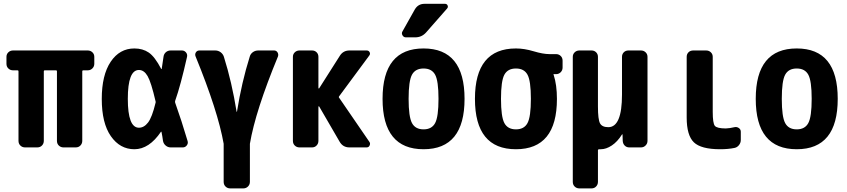

<svg xmlns="http://www.w3.org/2000/svg" viewBox="-20 -790 4540 1029"><path d="M450.2 -519.5Q464.8 -519.5 475.1 -509.8Q485.4 -500 485.4 -485.4V-448.2Q485.4 -433.6 475.1 -423.3Q464.8 -413.1 450.2 -413.1H425.8Q420.9 -413.1 420.9 -408.2V-35.2Q420.9 -20.5 411.1 -10.3Q401.4 0 385.7 0H320.3Q305.7 0 295.4 -9.8Q285.2 -19.5 285.2 -35.2V-408.2Q285.2 -413.1 280.3 -413.1H219.7Q214.8 -413.1 214.8 -408.2V-35.2Q214.8 -20.5 205.1 -10.3Q195.3 0 179.7 0H114.3Q99.6 0 89.4 -9.8Q79.1 -19.5 79.1 -35.2V-408.2Q79.1 -413.1 74.2 -413.1H49.8Q35.2 -413.1 24.9 -422.9Q14.6 -432.6 14.6 -448.2V-485.4Q14.6 -500 24.9 -509.8Q35.2 -519.5 49.8 -519.5Z M813.5 -238.3Q815.4 -243.2 813.5 -248Q790 -349.6 771 -382.3Q752 -415 724.6 -415Q665 -415 665 -260.3Q665 -105.5 724.6 -105.5Q752 -105.5 773.4 -133.3Q794.9 -161.1 813.5 -238.3ZM918.9 -239.3Q953.1 -143.6 985.4 -34.2Q989.3 -21.5 981 -10.7Q972.7 0 960 0H894.5Q879.9 0 868.2 -9.8Q856.4 -19.5 853.5 -35.2Q852.5 -42 850.1 -58.1Q847.7 -74.2 845.7 -82Q845.7 -83 844.7 -84Q843.8 -85 842.8 -84Q779.3 9.8 700.2 9.8Q623 9.8 574.2 -60.1Q525.4 -129.9 525.4 -259.8Q525.4 -387.7 573.2 -459Q621.1 -530.3 700.2 -530.3Q745.1 -530.3 777.3 -508.3Q809.6 -486.3 843.8 -420.9Q844.7 -419.9 845.7 -419.9Q846.7 -419.9 846.7 -420.9Q850.6 -448.2 856.4 -486.3Q858.4 -501 869.1 -510.3Q879.9 -519.5 894.5 -519.5H955.1Q967.8 -519.5 976.6 -509.3Q985.4 -499 982.4 -485.4Q948.2 -333 918.9 -250Q917 -244.1 918.9 -239.3Z M1449.2 -519.5Q1460.9 -519.5 1467.3 -509.3Q1473.6 -499 1469.7 -487.3Q1348.6 -194.3 1319.3 -19.5V184.6Q1319.3 199.2 1309.1 209.5Q1298.8 219.7 1284.2 219.7H1213.9Q1199.2 219.7 1189 210Q1178.7 200.2 1178.7 184.6V-19.5Q1148.4 -193.4 1028.3 -487.3Q1023.4 -499 1029.8 -509.3Q1036.1 -519.5 1048.8 -519.5H1133.8Q1149.4 -519.5 1162.1 -510.3Q1174.8 -501 1179.7 -486.3Q1222.7 -349.6 1248 -191.4Q1248 -190.4 1249 -190.4Q1250 -190.4 1250 -191.4Q1275.4 -349.6 1318.4 -486.3Q1322.3 -501 1335 -510.3Q1347.7 -519.5 1364.3 -519.5Z M1797.9 -265.6 1960 -29.3Q1965.8 -20.5 1960.9 -10.3Q1956.1 0 1945.3 0H1852.5Q1817.4 0 1799.8 -31.2L1690.4 -219.7Q1689.5 -220.7 1688 -220.2Q1686.5 -219.7 1686.5 -218.8V-35.2Q1686.5 -20.5 1676.8 -10.3Q1667 0 1652.3 0H1585Q1570.3 0 1560.1 -9.8Q1549.8 -19.5 1549.8 -35.2V-485.4Q1549.8 -500 1560.1 -509.8Q1570.3 -519.5 1585 -519.5H1652.3Q1667 -519.5 1676.8 -509.8Q1686.5 -500 1686.5 -485.4V-317.4Q1686.5 -316.4 1688 -315.9Q1689.5 -315.4 1690.4 -316.4L1800.8 -490.2Q1819.3 -520.5 1855.5 -519.5H1945.3Q1956.1 -519.5 1960.9 -510.3Q1965.8 -501 1959 -492.2L1797.9 -274.4Q1793.9 -269.5 1797.9 -265.6Z M2188 -130.4Q2206.1 -96.7 2250 -96.7Q2293.9 -96.7 2312 -130.4Q2330.1 -164.1 2330.1 -260.3Q2330.1 -356.4 2312 -389.6Q2293.9 -422.9 2250 -422.9Q2206.1 -422.9 2188 -389.6Q2169.9 -356.4 2169.9 -260.3Q2169.9 -164.1 2188 -130.4ZM2030.3 -260.3Q2030.3 -530.3 2250 -530.3Q2469.7 -530.3 2469.7 -260.3Q2469.7 9.8 2250 9.8Q2030.3 9.8 2030.3 -260.3ZM2254.9 -769.5H2365.2Q2375 -769.5 2378.9 -760.7Q2382.8 -752 2376 -744.1L2263.7 -616.2Q2240.2 -589.8 2205.1 -589.8H2155.3Q2143.6 -589.8 2137.2 -600.6Q2130.9 -611.3 2136.7 -621.1L2203.1 -739.3Q2220.7 -769.5 2254.9 -769.5Z M2683.1 -130.4Q2701.2 -96.7 2745.1 -96.7Q2789.1 -96.7 2807.1 -130.4Q2825.2 -164.1 2825.2 -260.3Q2825.2 -356.4 2807.1 -389.6Q2789.1 -422.9 2745.1 -422.9Q2701.2 -422.9 2683.1 -389.6Q2665 -356.4 2665 -260.3Q2665 -164.1 2683.1 -130.4ZM2960 -500Q2974.6 -500 2984.9 -490.2Q2995.1 -480.5 2995.1 -464.8V-427.7Q2995.1 -413.1 2984.9 -402.8Q2974.6 -392.6 2960 -392.6H2947.3Q2946.3 -392.6 2946.3 -391.6V-390.6Q2947.3 -389.6 2947.3 -388.7Q2964.8 -335 2964.8 -259.8Q2964.8 9.8 2745.1 9.8Q2525.4 9.8 2525.4 -260.3Q2525.4 -530.3 2745.1 -530.3Q2790 -530.3 2840.3 -515.1Q2890.6 -500 2924.8 -500Z M3415 -519.5Q3429.7 -519.5 3439.9 -509.8Q3450.2 -500 3450.2 -485.4V-35.2Q3450.2 -20.5 3439.9 -10.3Q3429.7 0 3415 0H3352.5Q3337.9 0 3328.1 -9.8Q3318.4 -19.5 3317.4 -35.2L3316.4 -69.3Q3316.4 -70.3 3315.4 -70.3Q3313.5 -70.3 3313.5 -69.3Q3289.1 -30.3 3258.8 -10.3Q3228.5 9.8 3200.2 9.8H3190.4Q3185.5 9.8 3184.6 14.6V184.6Q3184.6 199.2 3174.8 209.5Q3165 219.7 3150.4 219.7H3085Q3070.3 219.7 3060.1 210Q3049.8 200.2 3049.8 184.6V-485.4Q3049.8 -500 3060.1 -509.8Q3070.3 -519.5 3085 -519.5H3150.4Q3165 -519.5 3174.8 -509.8Q3184.6 -500 3184.6 -485.4V-219.7Q3184.6 -149.4 3195.8 -128.9Q3207 -108.4 3240.2 -108.4Q3313.5 -108.4 3313.5 -283.2V-485.4Q3313.5 -500 3323.2 -509.8Q3333 -519.5 3347.7 -519.5Z M3916 -108.4Q3928.7 -111.3 3939.5 -104Q3950.2 -96.7 3950.2 -84V-40Q3950.2 -24.4 3940.4 -12.2Q3930.7 0 3916 2.9Q3881.8 9.8 3839.8 9.8Q3737.3 9.8 3698.7 -27.3Q3660.2 -64.5 3660.2 -160.2V-485.4Q3660.2 -500 3669.9 -509.8Q3679.7 -519.5 3695.3 -519.5H3764.6Q3779.3 -519.5 3789.6 -509.8Q3799.8 -500 3799.8 -485.4V-190.4Q3799.8 -129.9 3811 -115.7Q3822.3 -101.6 3870.1 -101.6Q3891.6 -102.5 3916 -108.4Z M4188 -130.4Q4206.1 -96.7 4250 -96.7Q4293.9 -96.7 4312 -130.4Q4330.1 -164.1 4330.1 -260.3Q4330.1 -356.4 4312 -389.6Q4293.9 -422.9 4250 -422.9Q4206.1 -422.9 4188 -389.6Q4169.9 -356.4 4169.9 -260.3Q4169.9 -164.1 4188 -130.4ZM4030.3 -260.3Q4030.3 -530.3 4250 -530.3Q4469.7 -530.3 4469.7 -260.3Q4469.7 9.8 4250 9.8Q4030.3 9.8 4030.3 -260.3Z"/></svg>

Font: Rounded-L Mgen+ 1m bold
Style: Bold
Weight: 700
Designer: [Source Han Sans]
Ryoko NISHIZUKA  (kana & ideographs); Paul D. Hunt (Latin, Greek & Cyrillic); Wenlong ZHANG  (bopomofo
Version: Version 1.059.20150602